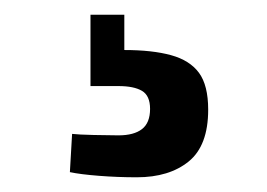

<svg xmlns="http://www.w3.org/2000/svg" viewBox="-20 -22 363 261"><path d="M166 219Q140 219 114.5 217Q89 215 75 212L78 160Q86 161 107.5 161.5Q129 162 141 162Q162 162 173 153.5Q184 145 184 126Q184 108 173 101.5Q162 95 141 95H103V-2H149V46Q187 46 212.5 53Q238 60 250.5 77Q263 94 263 127Q263 176 236.5 197.5Q210 219 166 219Z"/></svg>

Font: Cairo Play SemiBold
Style: Regular
Weight: 600
Designer: Mohamed Gaber, Accademia di Belle Arti di Urbino
Foundry: Kief Type Foundry, Accademia di Belle Arti di Urbino
Version: Version 3.130;gftools[0.9.24]